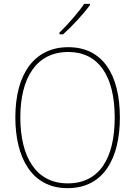

<svg xmlns="http://www.w3.org/2000/svg" viewBox="-20 -971 705 1001"><path d="M449 -944V-951H419C388 -905 335 -845 290 -801V-792H309C356 -834 415 -898 449 -944ZM605 -358C605 -583 515 -725 336 -725C158 -725 60 -584 60 -359C60 -154 142 10 332 10C524 10 605 -151 605 -358ZM86 -359C86 -563 168 -700 336 -700C493 -700 578 -576 578 -358C578 -148 500 -15 333 -15C168 -15 86 -152 86 -359Z"/></svg>

Font: Noto Sans Gurmukhi SemiCondensed Thin
Style: Regular
Weight: 100
Width: 4
Designer: Jelle Bosma - Monotype Design Team
Foundry: Monotype Imaging Inc.
Version: Version 2.004